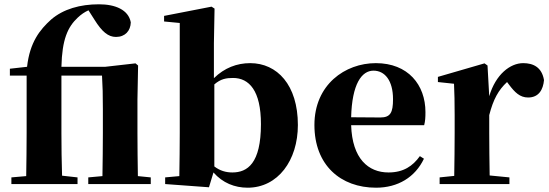

<svg xmlns="http://www.w3.org/2000/svg" viewBox="-20 -857 2555 894"><path d="M622 -37C621 -95 620 -182 620 -238V-394L623 -552L611 -562L470 -546H266C269 -673 295 -731 342 -775C358 -790 374 -801 392 -809L420 -765C455 -709 484 -685 520 -685C563 -685 588 -714 589 -753C578 -812 516 -837 441 -837C353 -837 275 -815 218 -766C166 -719 119 -661 106 -546L26 -537V-505H104V-238C104 -171 103 -104 102 -37L33 -31V0H341V-31L269 -39C267 -105 266 -172 266 -238V-505H455C458 -455 459 -417 459 -348V-238C459 -182 458 -96 457 -37L391 -31V0H682V-31Z M978 -464C1008 -490 1034 -494 1065 -494C1140 -494 1195 -435 1195 -279C1195 -96 1132 -54 1062 -54C1032 -54 1004 -62 978 -82ZM976 -656 979 -817 965 -826 744 -783V-757L817 -750V-238C817 -182 816 -95 815 -37L749 -31V0L953 15L974 -54C1017 -5 1073 17 1133 17C1274 17 1367 -110 1367 -275C1367 -462 1270 -563 1145 -563C1083 -563 1025 -541 976 -493Z M1615 -311C1619 -466 1664 -528 1719 -528C1772 -528 1810 -482 1810 -395C1810 -333 1798 -310 1751 -310ZM1935 -130C1902 -84 1859 -54 1789 -54C1695 -54 1620 -118 1615 -274H1955C1960 -293 1961 -310 1961 -335C1961 -462 1880 -563 1730 -563C1587 -563 1444 -463 1444 -275C1444 -88 1566 17 1731 17C1833 17 1913 -32 1954 -118Z M2250 -552 2236 -562 2019 -499V-475L2094 -467C2096 -419 2097 -386 2097 -321V-238C2097 -182 2096 -96 2095 -38L2027 -31V0H2352V-31L2260 -40C2259 -99 2258 -183 2258 -238V-321C2277 -395 2301 -438 2341 -475L2350 -463C2377 -427 2401 -403 2439 -403C2489 -403 2509 -440 2513 -484C2503 -544 2463 -563 2416 -563C2356 -563 2288 -511 2258 -409Z"/></svg>

Font: Noto Serif TC Black
Style: Regular
Weight: 900
Version: Version 1.001;PS 1.001;hotconv 16.6.54;makeotf.lib2.5.65590